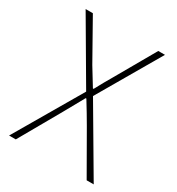

<svg xmlns="http://www.w3.org/2000/svg" viewBox="-174 -834 867 943"><g transform="rotate(30 259.5 -363.0)"><path d="M20 0H58L190 -232C210 -267 230 -303 254 -347H258C285 -303 307 -267 327 -232L460 0H500L280 -374L485 -726H447L320 -504C300 -471 287 -446 265 -406H261C236 -446 221 -471 201 -504L76 -726H35L240 -376Z"/></g></svg>

Font: Source Han Sans CN ExtraLight
Style: Regular
Weight: 250
Designer: Ryoko NISHIZUKA (kana & ideographs); Paul D. Hunt (Latin, Greek & Cyrillic); Wenlong ZHANG (bopomofo); Sandoll Communica
Foundry: Adobe Systems Incorporated
Version: Version 1.004;PS 1.004;hotconv 16.6.51;makeotf.lib2.5.65220